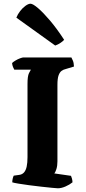

<svg xmlns="http://www.w3.org/2000/svg" viewBox="-20 -1013 463 1033"><path d="M291 0Q284 0 260 -2.5Q236 -5 203 -8.5Q170 -12 137 -16.5Q104 -21 79.5 -25Q55 -29 46 -32Q46 -42 48.5 -52.5Q51 -63 54 -68L83 -72Q99 -74 109 -85Q119 -96 123.5 -116.5Q128 -137 128 -168V-562Q128 -604 136 -619.5Q144 -635 146 -638H57Q54 -643 50 -652.5Q46 -662 45 -674Q51 -680 63.5 -687.5Q76 -695 88.5 -699.5Q101 -704 106 -704H364Q367 -698 372 -687Q377 -676 378 -655L335 -642Q321 -639 311 -631.5Q301 -624 295 -607Q289 -590 289 -556V-145Q289 -121 283.5 -103.5Q278 -86 272 -80L362 -67Q364 -63 367 -52.5Q370 -42 370 -32Q354 -19 332 -9.5Q310 0 291 0ZM277 -768 68 -918Q75 -936 88.5 -953.5Q102 -971 117.5 -982Q133 -993 144 -993Q157 -993 185 -969Q213 -945 249.5 -902Q286 -859 325 -799Q321 -793 306.5 -783Q292 -773 277 -768Z"/></svg>

Font: Texturina 12pt ExtraBold
Style: Regular
Weight: 800
Designer: Guillermo Torres Carreño
Foundry: Omnibus-Type
Version: Version 1.002